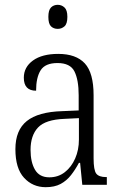

<svg xmlns="http://www.w3.org/2000/svg" viewBox="-20 -768 503 798"><path d="M170 10Q116 10 80 -29Q44 -68 44 -148Q44 -227 91.5 -265Q139 -303 238 -306L307 -309V-372Q307 -436 289.5 -471Q272 -506 219 -506Q168 -506 149 -476Q130 -446 130 -391Q79 -391 79 -445Q79 -489 117 -516.5Q155 -544 222 -544Q296 -544 332.5 -504.5Q369 -465 369 -372V-110Q369 -61 380 -46.5Q391 -32 421 -32H424V0H322L313 -91H308Q293 -63 275 -40Q257 -17 232 -3.5Q207 10 170 10ZM185 -31Q222 -31 249.5 -52.5Q277 -74 292.5 -109.5Q308 -145 308 -188V-277L248 -274Q169 -271 138 -238Q107 -205 107 -145Q107 -94 125.5 -62.5Q144 -31 185 -31ZM220 -648Q203 -648 192 -658.5Q181 -669 181 -698Q181 -726 192 -737Q203 -748 220 -748Q236 -748 248 -737Q260 -726 260 -698Q260 -669 248 -658.5Q236 -648 220 -648Z"/></svg>

Font: Noto Serif Condensed Light
Style: Regular
Weight: 300
Width: 3
Designer: Monotype Design Team
Foundry: Monotype Imaging Inc.
Version: Version 2.013